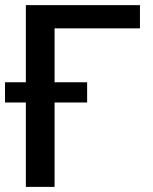

<svg xmlns="http://www.w3.org/2000/svg" viewBox="-22 -731 599 751"><path d="M525.4 -710.9H79.1V-409.2H-2.4V-330.1H79.1V0H191.4V-330.1H318.8V-409.2H191.4V-620.1H525.4Z"/></svg>

Font: Bert Sans Medium
Style: Regular
Weight: 500
Designer: Christian Robertson (Google), Cristiano Sobral
Foundry: Google, Cristiano Sobral
Version: Version 3.101